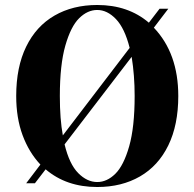

<svg xmlns="http://www.w3.org/2000/svg" viewBox="-20 -735 780 770"><path d="M163 -56 120 0H85L142 -75Q96 -124 70.5 -193Q45 -262 45 -350Q45 -466 85 -548Q125 -630 198.5 -672.5Q272 -715 370 -715Q494 -715 577 -644L620 -700H655L597 -624Q695 -521 695 -350Q695 -234 655 -152Q615 -70 541.5 -27.5Q468 15 370 15Q246 15 163 -56ZM500 -543Q480 -622 445 -658.5Q410 -695 370 -695Q331 -695 297.5 -662Q264 -629 242 -552Q220 -475 220 -350Q220 -257 232 -192ZM520 -350Q520 -433 508 -507L239 -156Q258 -77 293.5 -41Q329 -5 370 -5Q409 -5 442.5 -38Q476 -71 498 -148Q520 -225 520 -350Z"/></svg>

Font: Yeseva One
Style: Regular
Weight: 400
Designer: Jovanny Lemonad
Foundry: Jovanny Lemonad
Version: Version 2.000